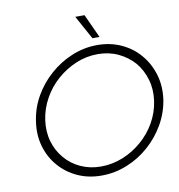

<svg xmlns="http://www.w3.org/2000/svg" viewBox="-94 -969 993 1063"><g transform="rotate(-10 402.0 -437.5)"><path d="M85 -349Q74 -275 93 -210Q112 -145 154 -97Q196 -48 257 -20Q318 8 392 8Q466 8 535.5 -20Q605 -48 660 -97Q715 -145 752.5 -210Q790 -275 801 -349Q811 -423 791.5 -488Q772 -553 730 -602Q689 -651 627.5 -679.5Q566 -708 492 -708Q418 -708 349 -679.5Q280 -651 225 -602Q169 -553 132 -488Q95 -423 85 -349ZM137 -349Q146 -412 177.5 -468.5Q209 -525 257 -567Q305 -609 363.5 -633.5Q422 -658 486 -658Q549 -658 601 -633.5Q653 -609 690 -567Q725 -525 741.5 -469Q758 -413 749 -349Q740 -285 708 -229Q676 -173 628 -132Q580 -90 520.5 -66Q461 -42 397 -42Q335 -42 283 -66Q231 -90 196 -132Q160 -174 144 -229.5Q128 -285 137 -349ZM452 -883H400Q419 -850 436.5 -816.5Q454 -783 473 -750H513Q497 -783 482.5 -816.5Q468 -850 452 -883Z"/></g></svg>

Font: Josefin Slab Medium
Style: Italic
Weight: 500
Italic angle: -12°
Version: Version 2.000